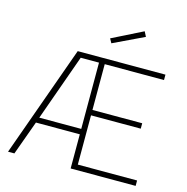

<svg xmlns="http://www.w3.org/2000/svg" viewBox="-129 -1045 1137 1167"><g transform="rotate(15 439.5 -461.0)"><path d="M276 -700H828V-666H455V-378H768V-344H455V-34H828V0H419V-215H143L65 0H25ZM419 -249V-666H304L155 -249ZM446 -826 638 -922 654 -891 461 -799Z"/></g></svg>

Font: Cairo ExtraLight
Style: Regular
Weight: 275
Designer: Mohamed Gaber, Accademia di Belle Arti di Urbino and others
Foundry: Kief Type Foundry, Accademia di Belle Arti di Urbino and others
Version: Version 3.011